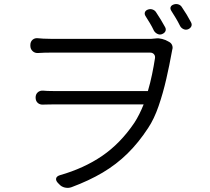

<svg xmlns="http://www.w3.org/2000/svg" viewBox="-20 -871 1040 949"><path d="M712 -824Q724 -828 735.5 -823.5Q747 -819 753 -808Q765 -790 775 -773.5Q785 -757 796 -737Q802 -726 797.5 -716.5Q793 -707 780 -702Q769 -698 758 -703.5Q747 -709 741 -719Q731 -740 721 -756.5Q711 -773 699 -792Q693 -802 696.5 -811Q700 -820 712 -824ZM839 -849Q851 -853 862.5 -849Q874 -845 880 -834Q903 -801 924 -761Q930 -750 925.5 -740.5Q921 -731 909 -726Q897 -722 886 -727.5Q875 -733 870 -743Q859 -765 849 -781.5Q839 -798 827 -817Q820 -828 823.5 -836.5Q827 -845 839 -849ZM130 -648Q130 -665 141 -674.5Q152 -684 168 -682Q179 -681 193.5 -680Q208 -679 231 -679Q248 -679 287.5 -679Q327 -679 379 -679Q431 -679 486.5 -679Q542 -679 592.5 -679Q643 -679 679.5 -679Q716 -679 728 -679L750 -681Q764 -683 781.5 -678.5Q799 -674 812 -666L819 -662Q828 -656 831.5 -645.5Q835 -635 831 -624Q831 -623 830.5 -620.5Q830 -618 829 -613Q818 -551 802 -481Q786 -411 764 -347Q742 -283 712 -238Q665 -166 610 -112Q555 -58 487.5 -18Q420 22 334 54Q318 60 300.5 56Q283 52 272 39L266 33Q255 21 257.5 10.5Q260 0 276 -5Q395 -39 485 -100.5Q575 -162 644 -264Q657 -284 668.5 -307Q680 -330 690 -355H246Q227 -355 215.5 -354.5Q204 -354 193 -354Q177 -353 166.5 -362.5Q156 -372 156 -389Q156 -405 166.5 -414.5Q177 -424 193 -423Q204 -422 214.5 -421.5Q225 -421 244 -421H711Q723 -462 731.5 -503Q740 -544 746 -583Q748 -595 741 -603Q734 -611 722 -611Q690 -611 637.5 -611Q585 -611 523.5 -611Q462 -611 403 -611Q344 -611 298 -611Q252 -611 232 -611Q213 -611 198.5 -610.5Q184 -610 168 -609Q152 -608 141 -618.5Q130 -629 130 -645Z"/></svg>

Font: Chiron GoRound TC N
Style: Regular
Weight: 350
Designer: Ryoko NISHIZUKA 西塚涼子 (kana, bopomofo & ideographs); Paul D. Hunt (Latin, Greek & Cyrillic); Sandoll Communications 산돌커뮤니
Foundry: Adobe
Version: Version 1.000;hotconv 1.1.1;makeotfexe 2.6.0